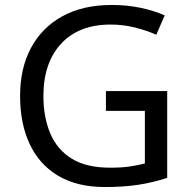

<svg xmlns="http://www.w3.org/2000/svg" viewBox="-20 -744 768 774"><path d="M407 -377H654V-27Q596 -8 537 1Q478 10 403 10Q292 10 216 -34.5Q140 -79 100.5 -161.5Q61 -244 61 -357Q61 -469 105 -551Q149 -633 231.5 -678.5Q314 -724 431 -724Q491 -724 544.5 -713Q598 -702 644 -682L610 -604Q572 -621 524.5 -633Q477 -645 426 -645Q298 -645 226.5 -568Q155 -491 155 -357Q155 -272 182.5 -206.5Q210 -141 269 -104.5Q328 -68 424 -68Q471 -68 504 -73Q537 -78 564 -85V-297H407Z"/></svg>

Font: Noto Sans Imperial Aramaic
Style: Regular
Weight: 400
Designer: Monotype Design Team
Foundry: Monotype Imaging Inc.
Version: Version 2.001; ttfautohint (v1.8.4.7-5d5b)